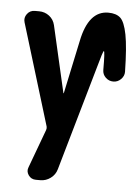

<svg xmlns="http://www.w3.org/2000/svg" viewBox="-54 -582 608 844"><g transform="rotate(5 250.0 -160.0)"><path d="M389.6 -540Q424.8 -540 443.4 -522.9Q461.9 -505.9 472.7 -451.2Q483.4 -396.5 485.4 -287.1Q485.4 -268.6 471.2 -254.4Q457 -240.2 437.5 -240.2Q418 -240.2 403.8 -253.9Q389.6 -267.6 389.6 -287.1Q389.6 -370.1 384.8 -370.1Q380.9 -370.1 360.4 -294.9L228.5 165Q221.7 189.5 201.2 204.6Q180.7 219.7 156.2 219.7H136.7Q115.2 219.7 103.5 202.6Q91.8 185.5 99.6 167L162.1 -2Q165 -10.7 163.1 -17.6L26.4 -465.8Q20.5 -485.4 33.2 -502.4Q45.9 -519.5 67.4 -519.5H85.9Q111.3 -519.5 130.9 -504.4Q150.4 -489.3 156.2 -464.8L223.6 -170.9Q223.6 -169.9 224.6 -169.9Q225.6 -169.9 225.6 -170.9L275.4 -405.3Q302.7 -540 389.6 -540Z"/></g></svg>

Font: Rounded Mgen+ 1m bold
Style: Bold
Weight: 700
Designer: [Source Han Sans]
Ryoko NISHIZUKA  (kana & ideographs); Paul D. Hunt (Latin, Greek & Cyrillic); Wenlong ZHANG  (bopomofo
Version: Version 1.059.20150602